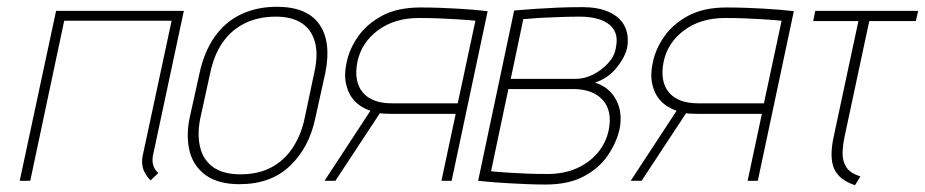

<svg xmlns="http://www.w3.org/2000/svg" viewBox="-20 -532 2722 565"><path d="M430 -74 521 -500H145L38 0H69L169 -471H485L401 -79Q397 -62 398.5 -49Q400 -36 404.5 -27Q409 -18 414 -11.5Q419 -5 423 -1L446 -23Q436 -31 431.5 -44Q427 -57 430 -74Z M908 -185 937 -316Q956 -408 920 -460Q884 -512 795 -512Q735 -512 688.5 -489.5Q642 -467 611.5 -423.5Q581 -380 567 -316L538 -185Q527 -131 538 -87Q549 -43 585.5 -16.5Q622 10 685 10Q777 10 833.5 -44Q890 -98 908 -185ZM905 -319 876 -182Q866 -135 841.5 -97.5Q817 -60 778.5 -39.5Q740 -19 688 -19Q637 -19 607.5 -40Q578 -61 569 -98.5Q560 -136 569 -182L599 -319Q610 -371 635.5 -407.5Q661 -444 700.5 -463.5Q740 -483 792 -483Q838 -483 867 -464.5Q896 -446 906.5 -409.5Q917 -373 905 -319Z M1217 -510Q1150 -510 1105 -486Q1060 -462 1034 -425Q1008 -388 1000 -348Q992 -313 998.5 -284Q1005 -255 1023 -235.5Q1041 -216 1070 -206L935 0H967L1098 -199Q1102 -198 1111.5 -197.5Q1121 -197 1130.5 -197Q1140 -197 1144 -197H1321L1279 0H1309L1415 -499Q1413 -499 1401.5 -500.5Q1390 -502 1371 -503.5Q1352 -505 1327.5 -506.5Q1303 -508 1274.5 -509Q1246 -510 1217 -510ZM1132 -228Q1104 -228 1082.5 -236Q1061 -244 1047.5 -260Q1034 -276 1030 -299Q1026 -322 1032 -351Q1044 -407 1092.5 -443Q1141 -479 1212 -479Q1242 -479 1270 -478Q1298 -477 1320 -475.5Q1342 -474 1357 -473Q1372 -472 1379 -471L1327 -228Z M1731 -289Q1768 -301 1793 -331Q1818 -361 1825 -389Q1830 -414 1825 -436Q1820 -458 1804.5 -474.5Q1789 -491 1761.5 -501Q1734 -511 1694 -511Q1656 -511 1620.5 -509.5Q1585 -508 1556 -506Q1527 -504 1510 -502.5Q1493 -501 1493 -501L1387 0Q1389 0 1402 1.5Q1415 3 1435.5 4.5Q1456 6 1481.5 7.5Q1507 9 1534 10Q1561 11 1586 11Q1653 11 1698 -13Q1743 -37 1768.5 -74.5Q1794 -112 1803 -151Q1813 -200 1793.5 -237.5Q1774 -275 1731 -289ZM1687 -483Q1710 -483 1731 -478.5Q1752 -474 1768 -463.5Q1784 -453 1791 -435Q1798 -417 1792 -390Q1788 -366 1769 -345.5Q1750 -325 1725 -312.5Q1700 -300 1675 -300H1483L1520 -476Q1528 -476 1544 -477.5Q1560 -479 1582.5 -480Q1605 -481 1631.5 -482Q1658 -483 1687 -483ZM1591 -20Q1561 -20 1533.5 -21Q1506 -22 1484 -23.5Q1462 -25 1446.5 -26Q1431 -27 1425 -28L1476 -270H1666Q1695 -270 1717 -262Q1739 -254 1753.5 -238Q1768 -222 1772.5 -199.5Q1777 -177 1771 -148Q1763 -111 1738.5 -82Q1714 -53 1676.5 -36.5Q1639 -20 1591 -20Z M2118 -510Q2051 -510 2006 -486Q1961 -462 1935 -425Q1909 -388 1901 -348Q1893 -313 1899.5 -284Q1906 -255 1924 -235.5Q1942 -216 1971 -206L1836 0H1868L1999 -199Q2003 -198 2012.5 -197.5Q2022 -197 2031.5 -197Q2041 -197 2045 -197H2222L2180 0H2210L2316 -499Q2314 -499 2302.5 -500.5Q2291 -502 2272 -503.5Q2253 -505 2228.5 -506.5Q2204 -508 2175.5 -509Q2147 -510 2118 -510ZM2033 -228Q2005 -228 1983.5 -236Q1962 -244 1948.5 -260Q1935 -276 1931 -299Q1927 -322 1933 -351Q1945 -407 1993.5 -443Q2042 -479 2113 -479Q2143 -479 2171 -478Q2199 -477 2221 -475.5Q2243 -474 2258 -473Q2273 -472 2280 -471L2228 -228Z M2466 -133 2538 -470H2675L2682 -500H2379L2373 -470H2506L2434 -133Q2427 -102 2427 -78Q2427 -54 2434 -37Q2441 -20 2456.5 -7.5Q2472 5 2496 13L2512 -13Q2482 -22 2470.5 -40Q2459 -58 2459.5 -82Q2460 -106 2466 -133Z"/></svg>

Font: Advent Pro ExtraLight
Style: Italic
Weight: 250
Italic angle: -12°
Version: Version 3.000